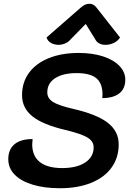

<svg xmlns="http://www.w3.org/2000/svg" viewBox="-20 -990 692 1019"><path d="M24 -145Q24 -197 57 -224.5Q90 -252 153 -252Q151 -232 151 -224Q151 -162 191.5 -130Q232 -98 310 -98Q387 -98 432 -127.5Q477 -157 477 -208Q477 -240 444.5 -260Q412 -280 324 -301Q206 -329 151.5 -373Q97 -417 97 -485Q97 -553 134 -603.5Q171 -654 239 -681.5Q307 -709 398 -709Q470 -709 526 -691Q582 -673 613.5 -640.5Q645 -608 645 -567Q645 -520 614 -495Q583 -470 523 -469Q524 -476 524 -488Q524 -548 491 -575Q458 -602 387 -602Q314 -602 272.5 -575Q231 -548 231 -500Q231 -468 261 -449Q291 -430 369 -412Q495 -383 552.5 -338Q610 -293 610 -224Q610 -153 572 -100.5Q534 -48 463.5 -19.5Q393 9 298 9Q215 9 153 -10Q91 -29 57.5 -63.5Q24 -98 24 -145ZM291 -752Q269 -752 251 -762Q233 -772 227 -791L409 -950Q431 -970 454 -970Q477 -970 492 -950L617 -791Q605 -772 583.5 -762Q562 -752 540 -752Q523 -752 510 -758Q497 -764 490 -774L435 -863L348 -774Q338 -764 322.5 -758Q307 -752 291 -752Z"/></svg>

Font: K2D
Style: Bold Italic
Weight: 700
Italic angle: -10°
Designer: Katatrad Aksorn Co.,Ltd.
Foundry: Cadson Demak Co.,Ltd.
Version: Version 1.000; ttfautohint (v1.6)